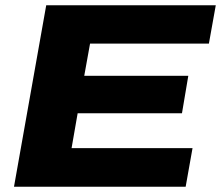

<svg xmlns="http://www.w3.org/2000/svg" viewBox="-20 -707 837 727"><path d="M33 0 155 -687H797L771 -542H321L299 -420H693L669 -278H274L251 -146H709L683 0Z"/></svg>

Font: Archivo SemiExpanded ExtraBold
Style: Italic
Weight: 800
Width: 6
Italic angle: -10°
Designer: Hector Gatti
Foundry: Omnibus-Type
Version: Version 2.001